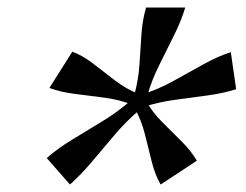

<svg xmlns="http://www.w3.org/2000/svg" viewBox="-20 -650 654 510"><path d="M321.1 -358.8 332.1 -398.9H373.1L362.2 -358.8ZM472 -630Q462 -596 442.5 -556.7Q423 -517.4 402.9 -477Q382.8 -436.6 371.9 -397.9H336.8Q347.7 -437.6 350.4 -478Q353.1 -518.4 355.6 -557.2Q358 -596 368 -630ZM111.2 -416.4 172.1 -512.7Q201.1 -501.7 228.9 -479.9Q256.8 -458 286 -435.9Q315.3 -413.8 347.7 -400.5L330.1 -372.4Q297 -385.3 257.2 -390.6Q217.4 -395.8 178.8 -400.6Q140.2 -405.4 111.2 -416.4ZM104.1 -230.2Q133.8 -256.2 172.9 -279.8Q212 -303.5 252.2 -328Q292.4 -352.5 325.8 -381.6L347.9 -355.8Q313.8 -326.4 283.3 -290.4Q252.7 -254.4 223.9 -220.1Q195.1 -185.9 165.8 -159.9ZM502.9 -223.1 406.7 -159.9Q391.7 -185.6 382.9 -221.3Q374.1 -257 364.8 -293.8Q355.5 -330.6 339 -360.1L368.9 -380Q385.7 -350.9 411.6 -325Q437.6 -299.1 462.7 -274.1Q487.9 -249.1 502.9 -223.1ZM593.1 -511.4 607.3 -413Q572 -402 530.7 -396.4Q489.3 -390.8 446.1 -385Q402.9 -379.3 362.5 -366.4L359.9 -399.9Q400.3 -412.8 440.5 -434.9Q480.7 -457 519.5 -478.7Q558.4 -500.4 593.1 -511.4Z"/></svg>

Font: Intel One Mono Light
Style: Italic
Weight: 300
Italic angle: -16°
Monospace: yes
Designer: Fred Shallcrass
Foundry: Frere-Jones Type LLC
Version: Version 1.004